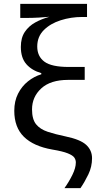

<svg xmlns="http://www.w3.org/2000/svg" viewBox="-20 -780 517 995"><path d="M54 -206Q54 -256 73.5 -294.5Q93 -333 125 -358.5Q157 -384 194 -395V-401Q145 -415 116.5 -447.5Q88 -480 88 -537Q88 -584 108.5 -614.5Q129 -645 162.5 -663.5Q196 -682 236 -693Q217 -691 183 -689Q149 -687 115 -687H85V-760H431V-692H405Q348 -692 294.5 -675Q241 -658 207 -624Q173 -590 173 -539Q173 -488 210 -460.5Q247 -433 336 -433H419V-366H333Q242 -366 194 -322Q146 -278 146 -213Q146 -162 167 -136Q188 -110 227.5 -97Q267 -84 320 -73Q397 -57 427 -29Q457 -1 457 40Q457 84 438 123.5Q419 163 397 195H314Q337 163 355 126.5Q373 90 373 62Q373 48 365 36.5Q357 25 331 14.5Q305 4 251 -5Q154 -22 104 -71Q54 -120 54 -206Z"/></svg>

Font: TSCustom
Style: Regular
Weight: 400
Designer: Monotype Design Team
Foundry: Monotype Imaging Inc.
Version: Version 2.004; ttfautohint (v1.8.3) -l 8 -r 50 -G 200 -x 14 